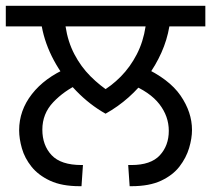

<svg xmlns="http://www.w3.org/2000/svg" viewBox="-27 -642 728 662"><path d="M337 -250Q282 -281 236 -328.5Q190 -376 159 -433.5Q128 -491 117 -551H-7V-622H681V-551H557Q549 -504 529.5 -460.5Q510 -417 481.5 -378Q453 -339 416.5 -306.5Q380 -274 337 -250ZM475 -551H199Q207 -498 229.5 -455Q252 -412 285 -379Q318 -346 356 -322L318 -323Q357 -345 389.5 -378Q422 -411 444.5 -454.5Q467 -498 475 -551ZM39 -193Q39 -261 83 -317.5Q127 -374 206 -408L246 -353Q194 -329 156.5 -289.5Q119 -250 119 -195Q119 -141 151 -107Q183 -73 254 -73H259L254 0H248Q186 0 145.5 -19Q105 -38 81.5 -67.5Q58 -97 48.5 -130.5Q39 -164 39 -193ZM635 -194Q635 -165 625 -131.5Q615 -98 592 -68Q569 -38 528.5 -19Q488 0 426 0H420L415 -73H426Q493 -73 524 -106.5Q555 -140 555 -191Q555 -241 522.5 -283Q490 -325 421 -353L464 -412Q556 -370 595.5 -312.5Q635 -255 635 -194Z"/></svg>

Font: gurmukhi15
Style: Book
Weight: 400
Designer: Jelle Bosma - Monotype Design Team
Foundry: Monotype Imaging Inc.
Version: Version 2.003